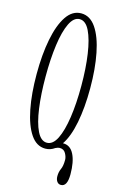

<svg xmlns="http://www.w3.org/2000/svg" viewBox="-133 -765 611 990"><g transform="rotate(15 173.0 -270.0)"><path d="M172.5 11Q125.5 11 94 -35.5Q62.5 -82 46.5 -163.5Q30.5 -245 30.5 -349Q30.5 -453.5 46.5 -535.2Q62.5 -617 94 -664Q125.5 -711 172.5 -711Q220 -711 252 -664Q284 -617 300.2 -535.2Q316.5 -453.5 316.5 -349Q316.5 -246.5 300.8 -165.8Q285 -85 254 -39.5H256Q294 -39.5 313.5 -0.2Q333 39 333 105.5Q333 171 299 171Q285.5 171 277.8 160Q270 149 270 132Q270 109 278.5 91.2Q287 73.5 287 40.5Q287 25 276.8 6.5Q266.5 -12 244.5 -12Q235.5 -12 222.5 -5.5Q199.5 11 172.5 11ZM172.5 -20.5Q204.5 -20.5 225.8 -63.2Q247 -106 258 -180.5Q269 -255 269 -349Q269 -443 258 -518Q247 -593 225.8 -636.5Q204.5 -680 172.5 -680Q141 -680 120 -636.5Q99 -593 88.8 -518Q78.5 -443 78.5 -349Q78.5 -255 88.8 -180.5Q99 -106 120 -63.2Q141 -20.5 172.5 -20.5Z"/></g></svg>

Font: Imbue 10pt ExtraLight
Style: Regular
Weight: 200
Designer: Tyler Finck
Foundry: Etcetera Type Company
Version: Version 1.102; ttfautohint (v1.8.3)